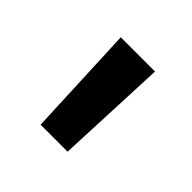

<svg xmlns="http://www.w3.org/2000/svg" viewBox="-74 -763 337 337"><g transform="rotate(45 94.5 -594.0)"><path d="M61 -490H128L137 -698H52Z"/></g></svg>

Font: Vanilla Cream Book
Style: Regular
Weight: 400
Designer: Jeremy Tribby, Jinavaṁso
Foundry: Tribby Type
Version: Version 1.422;Glyphs 3.1.2 (3151)